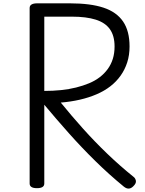

<svg xmlns="http://www.w3.org/2000/svg" viewBox="-20 -1116 871 1153"><path d="M202 14Q180 14 169 7Q158 0 158 -14V-1068Q158 -1082 169.5 -1089Q181 -1096 203 -1096H400Q523 -1096 601.5 -1070Q680 -1044 719 -987Q758 -930 758 -837Q758 -785 744 -741.5Q730 -698 704.5 -662Q679 -626 643 -598Q607 -570 560.5 -550Q514 -530 460 -517.5Q406 -505 345 -500Q409 -421 479 -343Q549 -265 624.5 -192.5Q700 -120 782 -54Q793 -46 796 -30.5Q799 -15 780 3Q767 16 753 16.5Q739 17 724 5Q636 -67 553 -148.5Q470 -230 393.5 -316Q317 -402 246 -487V-14Q246 0 235 7Q224 14 202 14ZM246 -570Q299 -570 347 -575Q395 -580 437 -590.5Q479 -601 515 -616Q551 -631 579 -652.5Q607 -674 627 -701.5Q647 -729 657.5 -762.5Q668 -796 668 -837Q668 -901 640 -940.5Q612 -980 555 -998Q498 -1016 412 -1016H246Z"/></svg>

Font: Playwrite FR Moderne
Style: Regular
Weight: 400
Designer: Veronika Burian, José Scaglione
Foundry: TypeTogether
Version: Version 1.002